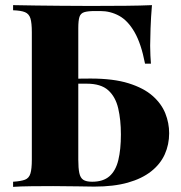

<svg xmlns="http://www.w3.org/2000/svg" viewBox="-20 -728 706 748"><path d="M572 -708Q568 -661 566.5 -617Q565 -573 565 -550Q565 -530 566 -511.5Q567 -493 568 -480H545Q530 -558 504 -603Q478 -648 444 -666.5Q410 -685 371 -685H350Q322 -685 308 -680.5Q294 -676 289.5 -662Q285 -648 285 -618V-106Q285 -73 289 -54Q293 -35 304.5 -27.5Q316 -20 339 -20Q382 -20 406.5 -41.5Q431 -63 441 -104.5Q451 -146 451 -204Q451 -261 440.5 -306Q430 -351 401.5 -376.5Q373 -402 318 -402Q303 -402 285.5 -402Q268 -402 250.5 -402Q233 -402 218 -402V-421Q248 -421 278 -421.5Q308 -422 333 -422Q422 -422 481 -403.5Q540 -385 574.5 -354.5Q609 -324 624 -286.5Q639 -249 639 -209Q639 -165 622 -127Q605 -89 569 -60.5Q533 -32 478 -16.5Q423 -1 347 -1Q323 -1 283.5 -2Q244 -3 187 -3Q148 -3 103 -2.5Q58 -2 31 0V-20Q62 -22 77.5 -28Q93 -34 98.5 -52Q104 -70 104 -106V-602Q104 -639 98.5 -656.5Q93 -674 77.5 -680.5Q62 -687 31 -688V-708Q73 -707 121 -706.5Q169 -706 216 -705.5Q263 -705 303 -705Q343 -705 369 -705Q413 -705 470 -705.5Q527 -706 572 -708Z"/></svg>

Font: Playfair Display ExtraBold
Style: Regular
Weight: 800
Designer: Claus Eggers Sørensen
Foundry: Claus Eggers Sørensen
Version: Version 1.203